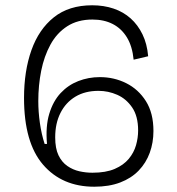

<svg xmlns="http://www.w3.org/2000/svg" viewBox="-20 -693 670 727"><path d="M337 14Q215 14 143 -69.5Q71 -153 71 -322Q71 -424 99 -503Q127 -582 184 -627.5Q241 -673 329 -673Q373 -673 410 -660.5Q447 -648 474.5 -623.5Q502 -599 519.5 -563Q537 -527 541 -480L486 -467Q481 -518 460.5 -551.5Q440 -585 407 -602Q374 -619 330 -619Q274 -619 234.5 -593.5Q195 -568 171 -524Q147 -480 136 -425Q125 -370 125 -310Q125 -270 131 -227.5Q137 -185 149 -148H158Q152 -214 166.5 -262Q181 -310 209.5 -340.5Q238 -371 276.5 -386Q315 -401 358 -401Q412 -401 458 -378Q504 -355 532.5 -310Q561 -265 561 -197Q561 -153 547 -114.5Q533 -76 505 -47Q477 -18 435 -2Q393 14 337 14ZM330 -39Q381 -39 414.5 -53.5Q448 -68 467.5 -91.5Q487 -115 495 -143Q503 -171 503 -199Q503 -253 480.5 -286Q458 -319 424 -334Q390 -349 353 -349Q302 -349 265.5 -327Q229 -305 209 -265.5Q189 -226 189 -173Q189 -131 201.5 -105Q214 -79 235 -64.5Q256 -50 280.5 -44.5Q305 -39 330 -39Z"/></svg>

Font: Bricolage Grotesque 96pt ExtraBold ExtraLight
Style: Regular
Weight: 250
Version: Version 1.001;gftools[0.9.33.dev8+g029e19f]